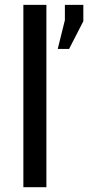

<svg xmlns="http://www.w3.org/2000/svg" viewBox="-20 -782 368 802"><path d="M173.8 0H77.6V-761.7H173.8ZM328.1 -693.4 268.6 -577.6H221.2L251 -697.8V-761.7H328.1Z"/></svg>

Font: GeogebraSans
Style: Regular
Weight: 400
Designer: Google
Version: Version 1.100140; 2013